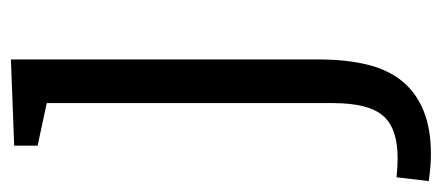

<svg xmlns="http://www.w3.org/2000/svg" viewBox="-290 -322 810 352"><g transform="rotate(-90 115.0 -146.0)"><path d="M9 239Q-3 239 -15 238Q-27 237 -41 235L-34 176Q-24 177 -15 177.5Q-6 178 1 178Q56 178 79 151Q102 124 102 59V-476L113 -463L24 -482V-525L182 -531V33Q182 84 172.5 122.5Q163 161 142 186.5Q121 212 88 225.5Q55 239 9 239Z"/></g></svg>

Font: Bitter Thin
Style: Regular
Weight: 400
Version: Version 3.021